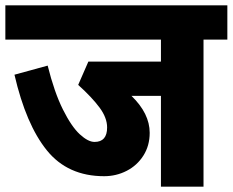

<svg xmlns="http://www.w3.org/2000/svg" viewBox="-40 -697 869 717"><path d="M809 -549H720V0H561V-339H451Q519 -273 519 -201Q519 -153 495.5 -116Q472 -79 433 -59Q394 -39 349 -39Q213 -39 135 -135.5Q57 -232 14 -418L138 -452Q163 -352 195 -288Q227 -224 258 -195.5Q289 -167 313 -167Q360 -167 360 -221Q360 -257 332 -295Q304 -333 252 -380L290 -467H561V-549H-20V-677H809Z"/></svg>

Font: Martel Sans Black
Style: Regular
Weight: 900
Designer: Dan Reynolds and Mathieu Réguer
Foundry: Dan Reynolds and Mathieu Réguer
Version: Version 1.002; ttfautohint (v1.1) -l 5 -r 5 -G 72 -x 0 -D la